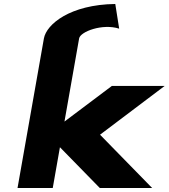

<svg xmlns="http://www.w3.org/2000/svg" viewBox="-20 -945 848 965"><path d="M807.5 -513H542.1L304 -334L377.7 -752C383.7 -786 494.9 -828 579 -801L559.4 -925C331.9 -922 213.6 -822.9 200.7 -752L68.1 0H245.1L281.2 -205L481.7 0H744.8L482.8 -268Z"/></svg>

Font: Hussar Wysoki
Style: Obl
Weight: 700
Foundry: Cannot Into Space Fonts
Version: Version 0.92